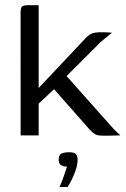

<svg xmlns="http://www.w3.org/2000/svg" viewBox="-20 -526 488 746"><path d="M60.2 0 60 -477.5Q60 -493.8 65 -499.8Q70.1 -505.7 86.9 -505.7H130.2V-184L315.5 -380.8Q325.7 -390.9 336.5 -395.5Q347.3 -400 366.4 -400.8Q380.7 -400.8 392.8 -400.4Q404.9 -400 415.1 -399Q412.1 -396.5 403.9 -389.9Q395.7 -383.4 386.6 -375.7Q377.5 -368 369.4 -361L238.8 -230.5L410.9 -36.8Q420 -26.2 429.4 -17.2Q438.7 -8.3 447.5 0Q429.1 1 411 1Q393 1 377.4 1Q359.8 1 350.7 -3.8Q341.5 -8.6 330.6 -20L190 -179.4L130.2 -123.4V0ZM211.3 200.5Q218.6 184.7 223.7 170.5Q228.7 156.4 233 143.7Q237.3 131.1 240.4 121.4Q238.6 121.4 236.9 121.3Q235.1 121.2 233 120.9Q224.2 120.1 216.1 114.9Q208.1 109.7 208.1 94.1Q208.1 75.3 219.2 70.4Q230.4 65.5 249.6 65.5Q259.2 65.5 266.2 67.6Q273.2 69.7 277.4 76.2Q281.5 82.6 281.5 95.5Q281.5 111.7 274.8 132.8Q268 153.9 258.6 172.5Q249.3 191.1 242.6 200.5Z"/></svg>

Font: Genos Thin
Style: Regular
Weight: 100
Designer: Robert E. Leuschke
Foundry: Robert E. Leuschke
Version: Version 1.010